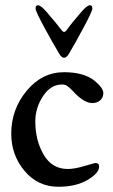

<svg xmlns="http://www.w3.org/2000/svg" viewBox="-20 -706 432 734"><path d="M234 -590Q254 -618 294 -664Q314 -686 324 -686Q333 -686 333 -673Q333 -663 299.5 -600.5Q266 -538 245 -503Q235 -485 225 -485Q215 -485 205 -503Q183 -539 149.5 -601Q116 -663 116 -673Q116 -686 125 -686Q135 -686 155 -664Q199 -613 216 -590Q225 -578 234 -590ZM203 8Q125 8 74 -52.5Q23 -113 23 -195Q23 -288 82 -359Q141 -430 225 -430Q301 -430 342 -397Q375 -369 375 -351Q375 -333 363 -322.5Q351 -312 333 -312Q304 -312 268 -348Q266 -350 259 -357.5Q252 -365 248.5 -368Q245 -371 239.5 -375.5Q234 -380 228.5 -381.5Q223 -383 217 -383Q174 -383 144.5 -338.5Q115 -294 115 -242Q115 -169 147 -114.5Q179 -60 239 -60Q266 -60 305 -72L344 -83Q359 -83 359 -69Q359 -44 314.5 -18Q270 8 203 8Z"/></svg>

Font: EB Garamond 08
Style: Regular
Weight: 400
Version: Version 0.016 ; ttfautohint (v1.5)